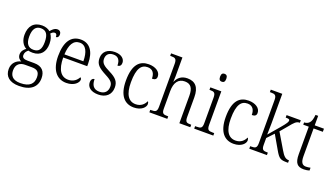

<svg xmlns="http://www.w3.org/2000/svg" viewBox="-79 -1421 4050 2322"><g transform="rotate(20 1945.5 -260.0)"><path d="M216 240C368 240 442 169 442 59C442 -26 399 -83 296 -83H211C164 -83 139 -96 139 -130C139 -164 158 -185 179 -201C190 -196 218 -194 233 -194C338 -194 390 -263 390 -364C390 -422 375 -459 356 -486C373 -503 386 -513 406 -513C427 -513 434 -496 434 -469C459 -469 470 -488 470 -514C470 -540 454 -563 421 -563C382 -563 353 -529 336 -509C315 -528 277 -544 233 -544C124 -544 68 -476 68 -364C68 -298 96 -238 147 -212C118 -192 93 -162 93 -123C93 -82 117 -59 142 -48C87 -36 30 8 30 89C30 183 92 240 216 240ZM230 -231C164 -231 129 -273 129 -364C129 -462 165 -507 229 -507C297 -507 329 -464 329 -365C329 -270 298 -231 230 -231ZM218 202C117 202 85 150 85 86C85 4 138 -26 198 -26H284C353 -26 386 -2 386 68C386 148 342 202 218 202Z M740 10C843 10 894 -49 894 -86C894 -100 887 -109 879 -113C858 -71 815 -34 749 -34C657 -34 603 -108 602 -267H911V-299C911 -456 844 -544 731 -544C608 -544 538 -451 538 -263C538 -89 614 10 740 10ZM847 -307H603C609 -431 648 -504 731 -504C811 -504 846 -425 847 -307Z M1151 10C1249 10 1313 -45 1313 -138C1313 -211 1281 -252 1186 -299C1107 -338 1071 -365 1071 -421C1071 -471 1099 -508 1162 -508C1221 -508 1252 -473 1252 -399C1282 -399 1298 -418 1298 -450C1298 -499 1255 -543 1169 -543C1077 -543 1017 -494 1017 -412C1017 -333 1056 -298 1156 -245C1238 -203 1258 -177 1258 -129C1258 -68 1222 -27 1153 -27C1075 -27 1048 -78 1048 -151C1028 -151 1006 -136 1006 -95C1006 -37 1053 10 1151 10Z M1608 10C1707 10 1757 -46 1757 -86C1757 -102 1753 -112 1745 -120C1724 -74 1684 -35 1617 -35C1525 -35 1474 -111 1474 -265C1474 -450 1526 -506 1604 -506C1673 -506 1698 -456 1698 -393C1736 -393 1756 -406 1756 -440C1756 -503 1691 -544 1605 -544C1493 -544 1410 -478 1410 -264C1410 -69 1494 10 1608 10Z M1808 0H2039V-32H2031C1978 -32 1957 -38 1957 -102V-326C1957 -438 2002 -498 2085 -498C2164 -498 2194 -448 2194 -353V0H2335V-32H2328C2275 -32 2257 -39 2257 -105V-356C2257 -487 2202 -544 2102 -544C2023 -544 1979 -501 1957 -448H1954C1955 -456 1957 -488 1957 -514V-760H1811V-728H1825C1872 -728 1895 -721 1895 -656V-105C1895 -39 1874 -32 1820 -32H1808Z M2504 -647C2527 -647 2544 -659 2544 -698C2544 -737 2527 -749 2504 -749C2481 -749 2464 -737 2464 -698C2464 -659 2481 -647 2504 -647ZM2385 0H2631V-32H2613C2559 -32 2539 -39 2539 -105V-536H2398V-504H2407C2457 -504 2477 -496 2477 -431V-103C2477 -39 2457 -32 2403 -32H2385Z M2893 10C2992 10 3042 -46 3042 -86C3042 -102 3038 -112 3030 -120C3009 -74 2969 -35 2902 -35C2810 -35 2759 -111 2759 -265C2759 -450 2811 -506 2889 -506C2958 -506 2983 -456 2983 -393C3021 -393 3041 -406 3041 -440C3041 -503 2976 -544 2890 -544C2778 -544 2695 -478 2695 -264C2695 -69 2779 10 2893 10Z M3094 0H3321V-32H3316C3264 -32 3242 -38 3242 -102V-191L3322 -276L3422 -103C3475 -10 3494 0 3581 0H3593V-32H3589C3548 -32 3521 -58 3485 -120L3365 -322L3441 -412C3496 -479 3516 -504 3562 -504V-536H3379V-504C3416 -504 3431 -501 3431 -484C3431 -468 3420 -446 3362 -378L3239 -234C3240 -258 3242 -333 3242 -374V-760H3094V-728H3109C3157 -728 3180 -721 3180 -656V-105C3180 -39 3159 -32 3106 -32H3094Z M3797 10C3823 10 3851 5 3869 -1V-37C3849 -33 3833 -30 3811 -30C3764 -30 3741 -60 3741 -139V-496H3860V-536H3741V-658H3707C3702 -603 3692 -573 3674 -553C3658 -535 3634 -526 3608 -525V-496H3679V-143C3679 -29 3714 10 3797 10Z"/></g></svg>

Font: Noto Serif Thai SemiCondensed Light
Style: Regular
Weight: 300
Width: 4
Designer: Monotype Design Team
Foundry: Monotype Imaging Inc.
Version: Version 2.002